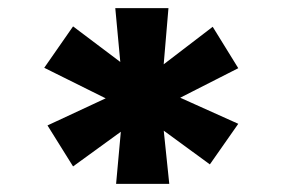

<svg xmlns="http://www.w3.org/2000/svg" viewBox="-20 -756 698 473"><path d="M266 -303 280 -457 295 -444 160 -346 97 -447 286 -535 262 -503 89 -589 160 -691 314 -575 280 -564 264 -736H395L380 -559L359 -579L504 -690L567 -588L392 -499L389 -531L567 -451L497 -351L363 -449L381 -457L397 -303Z"/></svg>

Font: Lexend Tera
Style: Bold
Weight: 700
Designer: Bonnie Shaver-Troup, Thomas Jockin
Foundry: Lexend
Version: Version 1.007